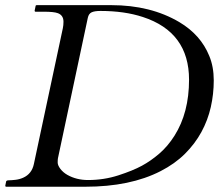

<svg xmlns="http://www.w3.org/2000/svg" viewBox="-20 -708 831 728"><path d="M114.7 -683.6Q114.7 -688.5 119.6 -688.5H401.9Q551.3 -688.5 660.2 -624Q741.2 -575.7 773.4 -496.1Q790.5 -455.1 790.5 -403.3Q790.5 -351.6 779.3 -302Q768.1 -252.4 743.7 -207.5Q719.2 -162.6 681.2 -124.8Q643.1 -86.9 588.9 -59.1Q473.6 0 303.7 0H3.4Q0 0 0 -3.9L3.4 -20.5Q5.4 -24.4 13.7 -24.4Q22 -24.4 37.8 -26.1Q53.7 -27.8 67.9 -34.2Q100.6 -48.8 108.4 -85.9L218.3 -601.1Q220.7 -612.3 220.7 -625.5Q220.7 -638.7 214.8 -646.7Q209 -654.8 198.7 -658.2Q184.6 -663.6 145.5 -663.6H114.7Q111.3 -663.6 111.3 -667.5ZM199.7 -107.9Q198.7 -103 198.7 -92Q198.7 -81.1 209 -67.6Q219.2 -54.2 235.4 -44.9Q270 -25.4 314 -25.4Q374 -25.4 429 -43.2Q483.9 -61 518.1 -79.6Q552.2 -98.1 584.5 -126Q616.7 -153.8 641.6 -193.4Q696.8 -280.8 696.8 -405.8Q696.8 -586.4 521.5 -643.6Q451.7 -666.5 360.8 -666.5Q338.9 -666.5 327.6 -661.4Q316.4 -656.2 313 -640.6Z"/></svg>

Font: Cardo-Italic
Style: Italic
Weight: 400
Italic angle: -12°
Designer: David J. Perry
Foundry: David J. Perry
Version: Version 0.991